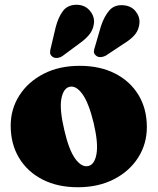

<svg xmlns="http://www.w3.org/2000/svg" viewBox="-20 -774 664 808"><path d="M315.5 -497Q401 -497 464.5 -464.5Q528 -432 563 -374Q598 -316 598 -239.5Q598 -168 561.2 -110.5Q524.5 -53 459 -19.5Q393.5 14 307.5 14Q222.5 14 159 -18.5Q95.5 -51 60.2 -109.5Q25 -168 25 -245Q25 -315.5 61.8 -372.8Q98.5 -430 163.8 -463.5Q229 -497 315.5 -497ZM352.5 -75.5Q378.5 -82 386.2 -127Q394 -172 374 -257Q353.5 -341.5 326.5 -378.5Q299.5 -415.5 272 -408.5Q246.5 -402 238.2 -358Q230 -314 250.5 -227Q270 -142 297.2 -105.2Q324.5 -68.5 352.5 -75.5ZM214.5 -660Q225.5 -702 245 -727.8Q264.5 -753.5 302 -754Q335.5 -753.5 355.5 -732Q375.5 -710.5 376 -684.5Q375 -656 360.2 -634.5Q345.5 -613 313 -590L244 -539Q233.5 -531.5 221.2 -530.2Q209 -529 200.5 -535.5Q191 -542.5 190.8 -552.5Q190.5 -562.5 194.5 -575.5ZM405 -664.5Q418.5 -705 439.8 -729.8Q461 -754.5 498 -752Q531 -750 549.8 -727.5Q568.5 -705 567 -678.5Q565 -650 549 -629.8Q533 -609.5 498.5 -588.5L427 -541Q416 -534.5 403.8 -533.8Q391.5 -533 383.5 -540.5Q374.5 -548 375.2 -558Q376 -568 380.5 -580Z"/></svg>

Font: Fraunces 9pt S050 Black
Style: Regular
Weight: 900
Version: Version 1.000; ttfautohint (v1.8.3)